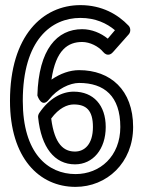

<svg xmlns="http://www.w3.org/2000/svg" viewBox="-20 -693 553 750"><path d="M273 -51C343 -51 393 -110 393 -197C393 -282 345 -335 268 -335C222 -335 172 -309 133 -251C130 -246 128 -240 129 -234C141 -117 193 -51 273 -51ZM273 -101C230 -101 193 -128 180 -230C210 -271 243 -285 268 -285C317 -285 343 -262 343 -197C343 -128 309 -101 273 -101ZM429 -575 401 -542C374 -564 338 -579 301 -579C203 -579 131 -501 126 -320C126 -320 142 -268 171 -304C204 -346 253 -369 289 -369C387 -369 450 -318 450 -197C450 -83 371 -13 275 -13C167 -13 69 -94 69 -299C69 -538 181 -623 294 -623C353 -623 397 -602 429 -575ZM483 -559C491 -568 491 -584 482 -593C440 -637 378 -673 294 -673C147 -673 19 -554 19 -299C19 -76 133 37 275 37C397 37 500 -57 500 -197C500 -342 411 -419 289 -419C253 -419 216 -406 181 -382C198 -499 246 -529 301 -529C331 -529 365 -512 383 -490C400 -470 416 -483 421 -489Z"/></svg>

Font: Falling Sky
Style: Ou
Weight: 400
Designer: Paul D. Hunt
Foundry: Adobe Systems Incorporated
Version: Version 1.02